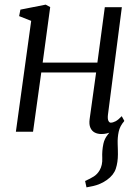

<svg xmlns="http://www.w3.org/2000/svg" viewBox="-20 -568 602 828"><path d="M353 240 347 212.5Q369.5 202.5 384.8 192.8Q400 183 409.5 166.5Q422.5 144.5 421 113.2Q419.5 82 426 51.5Q430.5 30.5 444.5 13Q458.5 -4.5 466.5 -15.5L516 -46Q497 -24.5 491.8 0.2Q486.5 25 487.5 52.5Q488 64 488.2 75.5Q488.5 87 488.5 97.5Q488.5 131.5 479.5 159.2Q470.5 187 441 208Q425 219.5 405.8 227Q386.5 234.5 353 240ZM445.5 -73Q443.5 -55 447.5 -47Q451.5 -39 457.5 -39Q467 -39 478.8 -45.2Q490.5 -51.5 505 -67L516 -47Q510 -38 495.8 -24.2Q481.5 -10.5 461.5 -0.2Q441.5 10 417.5 10Q401 10 388.5 3.5Q376 -3 369.8 -17.2Q363.5 -31.5 366.5 -54L394.5 -255.5H158L122.5 0H48.5L114.5 -478L62.5 -498.5L68 -526.5L177 -548L196.5 -537.5L164 -298H400L432 -537H505.5Z"/></svg>

Font: Merriweather 60pt Light
Style: Italic
Weight: 300
Italic angle: -7.8°
Version: Version 2.101